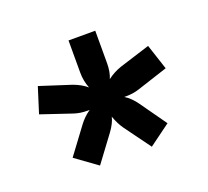

<svg xmlns="http://www.w3.org/2000/svg" viewBox="-74 -763 585 540"><g transform="rotate(-20 218.5 -493.5)"><path d="M161 -470Q139 -470 121 -476L29 -507L53 -583L146 -553Q171 -544 187 -530Q178 -553 178 -577V-674H258V-577Q258 -551 250 -532Q268 -546 291 -554L383 -583L408 -507L316 -477Q298 -471 276 -471H271Q289 -460 304 -439L360 -360L296 -313L239 -391Q227 -408 219 -431Q215 -413 199 -391L141 -313L76 -360L134 -438Q148 -457 167 -470Z"/></g></svg>

Font: Hind Mysuru Medium
Style: Regular
Weight: 500
Designer: Manushi Parikh, Hitesh Malaviya
Foundry: Indian Type Foundry
Version: Version 0.703;PS 1.0;hotconv 1.0.86;makeotf.lib2.5.63406